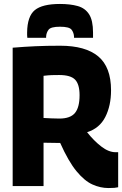

<svg xmlns="http://www.w3.org/2000/svg" viewBox="-20 -940 617 970"><path d="M528 10Q487 10 447 -8Q407 -26 366.5 -75Q326 -124 284 -218Q279 -218 273.5 -218Q268 -218 264 -218Q236 -218 200 -219V0H44V-699Q104 -704 159.5 -706.5Q215 -709 284 -709Q412 -709 476.5 -655Q541 -601 541 -484Q541 -406 512 -349Q483 -292 420 -272Q454 -229 491.5 -200Q529 -171 564 -171Q567 -171 571 -171Q575 -171 577 -171V6Q569 8 558 9Q547 10 528 10ZM280 -341Q335 -341 358.5 -369Q382 -397 382 -459Q382 -514 359.5 -537.5Q337 -561 279 -561Q258 -561 241.5 -560.5Q225 -560 200 -557V-344Q222 -343 240.5 -342Q259 -341 280 -341ZM283 -920Q335 -920 372.5 -909.5Q410 -899 430 -868Q450 -837 450 -776Q450 -770 450 -763Q450 -756 450 -749H354Q354 -750 354 -751.5Q354 -753 354 -755Q353 -775 341.5 -790Q330 -805 283 -805Q237 -805 225.5 -790Q214 -775 213 -755Q213 -753 213 -751.5Q213 -750 213 -749H118Q117 -756 117 -763Q117 -770 117 -776Q118 -858 156 -889Q194 -920 283 -920Z"/></svg>

Font: Georama SemiCondensed ExtraBold
Style: Regular
Weight: 800
Width: 4
Designer: Jean-Baptiste Levee
Foundry: Production Type
Version: Version 1.000